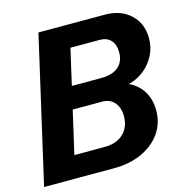

<svg xmlns="http://www.w3.org/2000/svg" viewBox="-114 -819 881 917"><g transform="rotate(-15 326.0 -360.0)"><path d="M117 0 142 -110H322Q361 -110 389 -124.5Q417 -139 432.5 -165.5Q448 -192 448 -228Q448 -271 426 -296.5Q404 -322 366 -322H191L216 -432H388Q426 -432 452 -443Q478 -454 491.5 -476Q505 -498 505 -529Q505 -567 485.5 -588.5Q466 -610 431 -610H256L281 -720H486Q564 -720 612 -675Q660 -630 660 -557Q660 -511 640.5 -473.5Q621 -436 589 -409.5Q557 -383 516.5 -372Q476 -361 434 -367L445 -388Q520 -379 562 -333Q604 -287 604 -215Q604 -152 570 -103.5Q536 -55 476 -27.5Q416 0 337 0ZM-8 0 157 -720H311L146 0Z"/></g></svg>

Font: Instrument Sans
Style: Bold Italic
Weight: 700
Italic angle: -13°
Designer: Rodrigo Fuenzalida
Foundry: fragTYPE
Version: Version 1.000;gftools[0.9.28]